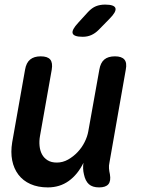

<svg xmlns="http://www.w3.org/2000/svg" viewBox="-20 -805 640 835"><path d="M411 10Q382 10 366.5 -4Q351 -18 345 -47Q342 -59 341.5 -72Q341 -85 343 -97Q318 -46 279 -18Q240 10 188 10Q145 10 112.5 -4.5Q80 -19 60 -45.5Q40 -72 33 -107.5Q26 -143 33 -186L89 -502Q94 -532 111 -546Q128 -560 157 -560Q187 -560 198.5 -546Q210 -532 205 -502L154 -214Q150 -192 152 -171Q154 -150 162.5 -134Q171 -118 187 -108Q203 -98 227 -98Q253 -98 276 -111Q299 -124 317.5 -143.5Q336 -163 348 -187Q360 -211 364 -234L412 -502Q417 -532 433.5 -546Q450 -560 480 -560Q509 -560 521 -546Q533 -532 527 -502L456 -98Q453 -85 454 -72.5Q455 -60 458 -47Q463 -18 451.5 -4Q440 10 411 10ZM340 -645Q301 -645 296 -660Q291 -675 321 -707L363 -753Q380 -771 397.5 -778Q415 -785 437 -785Q477 -785 482 -769.5Q487 -754 456 -723L409 -675Q394 -660 377 -652.5Q360 -645 340 -645Z"/></svg>

Font: Maple Mono NL SemiBold
Style: Italic
Weight: 600
Italic angle: -10°
Monospace: yes
Designer: subframe7536
Version: Version 7.000